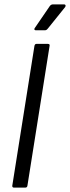

<svg xmlns="http://www.w3.org/2000/svg" viewBox="-20 -855 319 875"><path d="M44 0Q35 0 36 -9L137 -646Q139 -655 146 -655H198Q208 -655 206 -646L105 -9Q104 0 95 0ZM143 -717Q139 -717 137 -720Q135 -723 139 -728L206 -826Q212 -835 221 -835H272Q277 -835 278.5 -831.5Q280 -828 277 -823L199 -726Q195 -721 192 -719Q189 -717 184 -717Z"/></svg>

Font: Sofia Sans Condensed
Style: Italic
Weight: 400
Italic angle: -9°
Designer: Botio Nikoltchev, Ani Petrova
Foundry: lettersoup
Version: Version 4.101